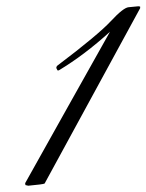

<svg xmlns="http://www.w3.org/2000/svg" viewBox="-20 -589 466 611"><path d="M70 2C101 -1 119 -3 122 -5L426 -563V-568C422 -569 421 -569 420 -569L389 -566C378 -565 359 -550 333 -522C307 -494 250 -446 161 -379L159 -373L163 -365H167C222 -398 276 -439 330 -488L201 -258L60 -6L61 0L70 2Z"/></svg>

Font: VL Great Vibes
Style: Regular
Weight: 400
Designer: Robert E. Leuschke
Foundry: Robert E. Leuschke
Version: Version 1.001